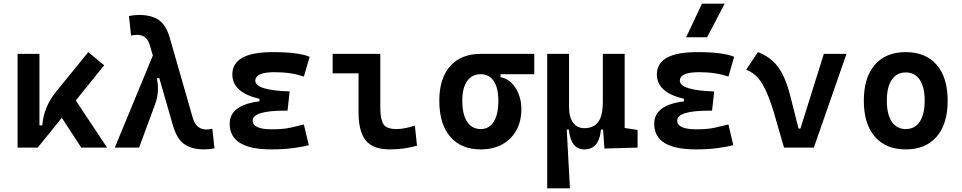

<svg xmlns="http://www.w3.org/2000/svg" viewBox="-20 -815 5313 1060"><path d="M77.1 0V-517.6H197.8V-122.6H213.4Q221.2 -225.6 291 -310.5L467.3 -527.3L555.2 -454.6L398.4 -260.3L571.3 0H428.7L321.3 -164.6L188 0Z M613.8 0 823.7 -508.3 809.1 -559.1Q798.8 -595.7 780.8 -609.1Q762.7 -622.6 736.3 -622.6Q722.2 -622.6 703.6 -618.7L691.9 -726.6Q718.8 -732.4 748.5 -732.4Q814.9 -732.4 855.7 -705.3Q896.5 -678.2 917.5 -605.5L1043 -168.5Q1053.2 -131.8 1072.5 -116Q1091.8 -100.1 1119.6 -100.1Q1133.8 -100.1 1152.3 -104L1164.1 3.9Q1137.2 9.8 1107.4 9.8Q1040 9.8 998.3 -18.6Q956.5 -46.9 934.6 -122.6L858.9 -385.7L845.7 -381.3Q854.5 -343.3 851.3 -307.1Q848.1 -271 836.4 -239.7L748 0Z M1477.5 9.8Q1248 9.8 1248 -131.8Q1248 -235.4 1412.1 -255.4V-269.5Q1262.7 -304.7 1262.7 -403.8Q1262.7 -527.3 1485.4 -527.3Q1627.4 -527.3 1689.5 -501.5L1657.7 -392.1Q1588.4 -416.5 1496.1 -416.5Q1389.6 -416.5 1389.6 -369.6Q1389.6 -316.4 1579.1 -310.1L1567.4 -204.1H1551.8Q1375 -204.1 1375 -148.9Q1375 -101.1 1481.4 -101.1Q1543.5 -101.1 1584.5 -110.4Q1625.5 -119.6 1657.7 -127.9L1684.6 -13.7Q1644.5 -2.9 1592.3 3.4Q1540 9.8 1477.5 9.8Z M2130.9 9.8Q2040 9.8 1999.8 -39.1Q1959.5 -87.9 1959.5 -195.3V-410.2H1816.4V-517.6H2079.6V-219.7Q2079.6 -158.2 2096.2 -130.4Q2112.8 -102.5 2169.9 -102.5Q2210 -102.5 2270.5 -121.1L2282.2 -10.7Q2243.2 0 2207.5 4.9Q2171.9 9.8 2130.9 9.8Z M2634.3 9.8Q2525.4 9.8 2465.3 -60.5Q2405.3 -130.9 2405.3 -258.8Q2405.3 -382.3 2465.3 -450Q2525.4 -517.6 2634.3 -517.6H2929.7V-405.3H2743.7V-388.7Q2776.4 -383.3 2802.5 -358.4Q2828.6 -333.5 2843.5 -295.7Q2858.4 -257.8 2858.4 -212.4Q2858.4 -145.5 2830.6 -95.5Q2802.7 -45.4 2752.4 -17.8Q2702.1 9.8 2634.3 9.8ZM2634.3 -102.5Q2680.7 -102.5 2706.1 -143.3Q2731.4 -184.1 2731.4 -258.8Q2731.4 -329.1 2706.1 -367.2Q2680.7 -405.3 2634.3 -405.3Q2585.4 -405.3 2558.8 -367.2Q2532.2 -329.1 2532.2 -258.8Q2532.2 -184.1 2558.8 -143.3Q2585.4 -102.5 2634.3 -102.5Z M3001 224.6V-517.6H3121.6V-224.6Q3121.6 -168.5 3143.8 -137.9Q3166 -107.4 3206.1 -107.4Q3256.3 -107.4 3282.2 -141.1Q3308.1 -174.8 3308.1 -253.9V-517.6H3428.7V-108.4L3500 -97.7V0L3316.9 4.9L3309.6 -99.6H3297.9Q3287.6 9.8 3206.1 9.8Q3131.3 9.8 3120.6 -99.6H3108.9L3126.5 224.6Z M3821.3 9.8Q3591.8 9.8 3591.8 -131.8Q3591.8 -235.4 3755.9 -255.4V-269.5Q3606.4 -304.7 3606.4 -403.8Q3606.4 -527.3 3829.1 -527.3Q3971.2 -527.3 4033.2 -501.5L4001.5 -392.1Q3932.1 -416.5 3839.8 -416.5Q3733.4 -416.5 3733.4 -369.6Q3733.4 -316.4 3922.9 -310.1L3911.1 -204.1H3895.5Q3718.8 -204.1 3718.8 -148.9Q3718.8 -101.1 3825.2 -101.1Q3887.2 -101.1 3928.2 -110.4Q3969.2 -119.6 4001.5 -127.9L4028.3 -13.7Q3988.3 -2.9 3936 3.4Q3883.8 9.8 3821.3 9.8ZM3768.1 -609.4 3855.5 -794.9H3981L3883.8 -609.4Z M4308.6 0 4253.4 -190.4Q4223.6 -293 4188.7 -351.6Q4153.8 -410.2 4099.6 -429.7L4164.1 -527.3Q4232.4 -502 4273.9 -447.5Q4315.4 -393.1 4342.3 -288.1L4388.7 -105H4398.9L4528.3 -517.6H4653.3L4473.1 0Z M4980.5 9.8Q4870.6 9.8 4809.8 -60.5Q4749 -130.9 4749 -258.8Q4749 -387.2 4809.8 -457.3Q4870.6 -527.3 4980.5 -527.3Q5090.3 -527.3 5151.1 -457.3Q5211.9 -387.2 5211.9 -258.8Q5211.9 -130.9 5151.1 -60.5Q5090.3 9.8 4980.5 9.8ZM4980.5 -102.5Q5030.8 -102.5 5057.9 -143.3Q5085 -184.1 5085 -258.8Q5085 -334 5057.9 -374.5Q5030.8 -415 4980.5 -415Q4930.7 -415 4903.3 -374.5Q4876 -334 4876 -258.8Q4876 -184.1 4903.3 -143.3Q4930.7 -102.5 4980.5 -102.5Z"/></svg>

Font: Caskaydia Cove SemiBold
Style: Regular
Weight: 600
Monospace: yes
Designer: Aaron Bell
Foundry: Saja Typeworks
Version: Version 4.300; ttfautohint (v1.8.3)